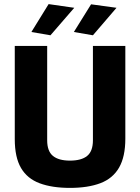

<svg xmlns="http://www.w3.org/2000/svg" viewBox="-20 -904 683 936"><path d="M321 12Q234 12 173.5 -10.5Q113 -33 82.5 -85Q52 -137 52 -226V-680H210V-220Q210 -167 238 -144Q266 -121 321 -121Q377 -121 405 -144Q433 -167 433 -220V-680H591V-228Q591 -140 560.5 -87Q530 -34 469.5 -11Q409 12 321 12ZM433 -732 340 -748 424 -883 548 -866ZM226 -732 133 -748 217 -884 342 -866Z"/></svg>

Font: Cairo ExtraBold
Style: Regular
Weight: 800
Designer: Mohamed Gaber, Accademia di Belle Arti di Urbino
Foundry: Kief Type Foundry, Accademia di Belle Arti di Urbino
Version: Version 3.117